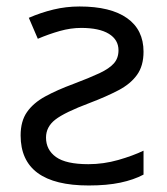

<svg xmlns="http://www.w3.org/2000/svg" viewBox="-20 -565 517 595"><path d="M226.6 -544.9Q322.8 -544.9 373.8 -508.8Q424.8 -472.7 424.8 -404.8Q424.8 -360.8 404.5 -332.8Q384.3 -304.7 346.9 -285.2Q309.6 -265.6 258.3 -246.1Q180.2 -216.8 151.4 -194.3Q122.6 -171.9 122.6 -138.7Q122.6 -100.6 153.6 -78.4Q184.6 -56.2 253.9 -56.2Q300.8 -56.2 346.7 -69.3Q392.6 -82.5 424.8 -98.1V-23.9Q394.5 -7.8 353 1Q311.5 9.8 254.9 9.8Q43.9 9.8 43.9 -145.5Q43.9 -189.5 63.7 -217.8Q83.5 -246.1 120.1 -266.1Q156.7 -286.1 207 -304.7Q257.3 -323.7 288.1 -338.1Q318.8 -352.5 333 -368.7Q347.2 -384.8 347.2 -409.2Q347.2 -441.9 317.4 -460.2Q287.6 -478.5 231.4 -478.5Q199.2 -478.5 164.8 -468.8Q130.4 -459 97.2 -444.8L69.3 -509.8Q106.4 -525.9 145.5 -535.4Q184.6 -544.9 226.6 -544.9Z"/></svg>

Font: Open Sans
Style: Regular
Weight: 400
Designer: Monotype Design Team
Foundry: Monotype Imaging Inc.
Version: Version 3.000; ttfautohint (v1.8.4)